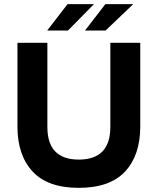

<svg xmlns="http://www.w3.org/2000/svg" viewBox="-20 -894 759 924"><path d="M655 -688V-285Q655 -147 582 -68.5Q509 10 359 10Q210 10 137 -68.5Q64 -147 64 -285V-688H208V-283Q208 -126 359 -126Q511 -126 511 -283V-688ZM305 -874H432L307 -747H207ZM487 -874H621L488 -747H389Z"/></svg>

Font: Roundo SemiBold
Style: Regular
Weight: 600
Designer: Namrata Goyal (Gurmukhi), Shiva Nallaperumal (Latin)
Foundry: Indian Type Foundry
Version: Version 1.000;PS 1.0;hotconv 1.0.88;makeotf.lib2.5.647800